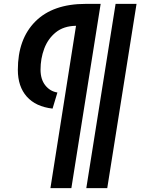

<svg xmlns="http://www.w3.org/2000/svg" viewBox="-20 -760 728 990"><path d="M425 210 576 -740H684L533 210ZM276 -283 251 -200Q164 -210 118 -262Q72 -314 72 -400Q72 -559 162.5 -649.5Q253 -740 422 -740H499L348 210H240L372 -627Q308 -626 267.5 -593Q227 -560 208 -509Q189 -458 189 -401Q189 -351 213.5 -320Q238 -289 276 -283Z"/></svg>

Font: Georama Extended SemiBold
Style: Italic
Weight: 600
Width: 7
Italic angle: -9°
Designer: Jean-Baptiste Levee
Foundry: Production Type
Version: Version 1.000